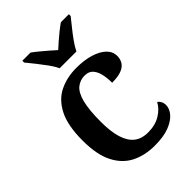

<svg xmlns="http://www.w3.org/2000/svg" viewBox="-227 -862 969 969"><g transform="rotate(-45 257.0 -378.0)"><path d="M290 10Q220 10 166 -17Q112 -44 81 -104.5Q50 -165 50 -266Q50 -373 81.5 -434.5Q113 -496 166.5 -522Q220 -548 287 -548Q343 -548 385.5 -535Q428 -522 452 -499Q476 -476 476 -444Q476 -422 465.5 -404.5Q455 -387 430 -377Q405 -367 362 -367Q362 -401 355.5 -429Q349 -457 333.5 -474Q318 -491 289 -491Q257 -491 232.5 -471.5Q208 -452 195 -403Q182 -354 182 -267Q182 -198 196 -152.5Q210 -107 238.5 -84Q267 -61 314 -61Q364 -61 400.5 -83Q437 -105 454 -138Q464 -131 469.5 -120Q475 -109 475 -95Q475 -70 455 -46Q435 -22 394.5 -6Q354 10 290 10ZM226 -606Q216 -629 196.5 -655.5Q177 -682 156.5 -708Q136 -734 120 -753V-766H178Q194 -755 213 -739Q232 -723 251.5 -706.5Q271 -690 286 -676Q301 -690 320 -706.5Q339 -723 359 -739Q379 -755 395 -766H452V-753Q437 -734 416 -708Q395 -682 376 -655.5Q357 -629 346 -606Z"/></g></svg>

Font: Noto Serif Kannada SemiBold
Style: Regular
Weight: 600
Version: Version 2.003